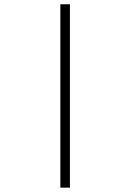

<svg xmlns="http://www.w3.org/2000/svg" viewBox="-20 -720 567 893"><path d="M260.7 152.8V-700.2H305.2V152.8Z"/></svg>

Font: Elstob Light
Style: Italic
Weight: 300
Italic angle: -20°
Designer: Peter S. Baker
Version: Version 1.015